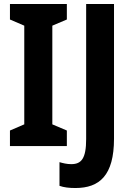

<svg xmlns="http://www.w3.org/2000/svg" viewBox="-20 -734 665 965"><path d="M316 0V-78L243 -109V-605L316 -636V-714H30V-636L102 -605V-109L30 -78V0ZM359 211C480 211 553 148 553 -37V-714H413V-35C413 63 389 91 338 91C316 91 296 86 279 81V200C301 208 328 211 359 211Z"/></svg>

Font: Noto Sans Devanagari Condensed
Style: Bold
Weight: 700
Width: 3
Designer: Jelle Bosma - Monotype Design Team
Foundry: Monotype Imaging Inc.
Version: Version 2.004